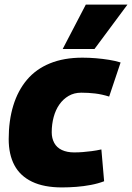

<svg xmlns="http://www.w3.org/2000/svg" viewBox="-20 -809 577 839"><path d="M251 10Q172 10 120 -15Q68 -40 43 -87Q18 -134 18 -201Q18 -282 38 -347.5Q58 -413 97.5 -460Q137 -507 198 -532Q259 -557 340 -557Q370 -557 399.5 -554.5Q429 -552 457 -547.5Q485 -543 507 -536L457 -387Q425 -397 395.5 -400.5Q366 -404 335 -404Q304 -404 280 -390Q256 -376 239.5 -352.5Q223 -329 214.5 -297.5Q206 -266 206 -231Q206 -205 217 -184.5Q228 -164 250.5 -153.5Q273 -143 304 -143Q324 -143 342 -144.5Q360 -146 380 -148.5Q400 -151 423 -156L435 -17Q409 -7 377.5 -1Q346 5 313.5 7.5Q281 10 251 10ZM254 -595 355 -789H537L393 -595Z"/></svg>

Font: Georama ExtraCondensed Thin ExtraBold
Style: Italic
Weight: 800
Italic angle: -9°
Version: Version 1.001